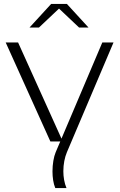

<svg xmlns="http://www.w3.org/2000/svg" viewBox="-20 -756 609 976"><path d="M130 -616H178L280 -712.4L382 -616H430L320 -736H240ZM236 -37H286.4L263 18C253.1 41.4 246.8 78.3 246.8 115.3C246.8 145.9 251.1 176.6 261 200H318C307 174.1 302 143.9 302 114.1C302 78.6 309 43.9 320 18L557 -540H500L292.5 -51.4L72 -540H9Z"/></svg>

Font: Resamitz
Style: Regular
Weight: 500
Designer: gluk
Foundry: gluk
Version: Version 0.047